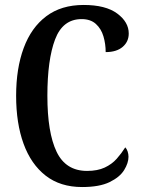

<svg xmlns="http://www.w3.org/2000/svg" viewBox="-20 -744 571 774"><path d="M311 10Q223 10 164 -36Q105 -82 75 -164.5Q45 -247 45 -358Q45 -468 75.5 -550.5Q106 -633 166.5 -678.5Q227 -724 317 -724Q406 -724 452.5 -689.5Q499 -655 499 -609Q499 -576 474.5 -555Q450 -534 406 -534Q406 -567 397 -597.5Q388 -628 366.5 -647.5Q345 -667 309 -667Q233 -667 202 -585Q171 -503 171 -358Q171 -210 208 -132.5Q245 -55 331 -55Q373 -55 402 -68.5Q431 -82 450.5 -104Q470 -126 485 -150Q491 -144 494.5 -133.5Q498 -123 498 -112Q498 -87 480.5 -58.5Q463 -30 422 -10Q381 10 311 10Z"/></svg>

Font: Noto Serif Bengali ExtraCondensed SemiBold
Style: Regular
Weight: 600
Width: 2
Designer: Juan Bruce, Universal Thirst, Indian Type Foundry and the Monotype Design Team.
Foundry: Monotype Imaging Inc.
Version: Version 2.003; ttfautohint (v1.8.4.7-5d5b)